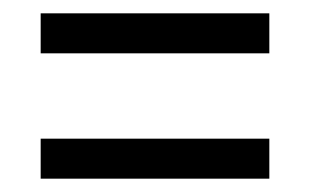

<svg xmlns="http://www.w3.org/2000/svg" viewBox="-20 -501 465 288"><path d="M41 -421V-481H384V-421ZM41 -233V-293H384V-233Z"/></svg>

Font: Noto Serif ExtraCondensed Medium
Style: Regular
Weight: 500
Width: 2
Designer: Monotype Design Team
Foundry: Monotype Imaging Inc.
Version: Version 2.015